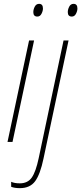

<svg xmlns="http://www.w3.org/2000/svg" viewBox="-20 -737 422 997"><path d="M174 -651Q188 -651 195.5 -665.5Q203 -680 203 -693Q203 -717 183 -717Q168 -717 160.5 -702.5Q153 -688 153 -674Q153 -651 174 -651ZM19 0H45L157 -527H131ZM353 -651Q367 -651 374.5 -665.5Q382 -680 382 -693Q382 -717 362 -717Q347 -717 339.5 -702.5Q332 -688 332 -674Q332 -651 353 -651ZM83 240Q136 240 162.5 204Q189 168 206 86L336 -527H310L181 84Q166 155 145 185Q124 215 83 215Q55 215 38 207V233Q56 240 83 240Z"/></svg>

Font: Noto Sans UI SemiCondensed Thin
Style: Italic
Weight: 250
Width: 4
Italic angle: -12°
Designer: Monotype Design Team
Foundry: Monotype Imaging Inc.
Version: Version 1.901